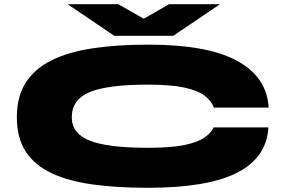

<svg xmlns="http://www.w3.org/2000/svg" viewBox="-20 -872 1356 912"><path d="M1255 -267Q1247 -124 1107 -52Q967 20 683 20Q538 20 423 4.5Q308 -11 227 -48.5Q146 -86 103 -151Q60 -216 60 -315Q60 -414 103 -480.5Q146 -547 227 -586.5Q308 -626 423 -643Q538 -660 683 -660Q967 -660 1107.5 -582.5Q1248 -505 1256 -361H996Q984 -393 952 -417.5Q920 -442 856 -456Q792 -470 683 -470Q491 -470 406 -434.5Q321 -399 321 -315Q321 -238 406 -204Q491 -170 683 -170Q792 -170 855.5 -183Q919 -196 951 -218.5Q983 -241 995 -267ZM1025 -852 803 -702H523L301 -852H542L663 -783L783 -852Z"/></svg>

Font: Syne ExtraBold
Style: Regular
Weight: 800
Designer: Lucas Descroix
Foundry: Bonjour Monde
Version: Version 2.200; ttfautohint (v1.8.4)